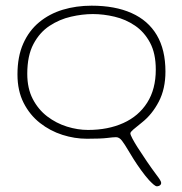

<svg xmlns="http://www.w3.org/2000/svg" viewBox="-20 -481 642 676"><path d="M533 175Q528 175 520.8 168.8Q513.5 162.5 504.5 153Q491.5 138.5 477 118.5Q462.5 98.5 450.2 79Q438 59.5 431 47.5Q419 27 409.5 14.5Q400 2 388.5 2Q378.5 2 356.8 4.8Q335 7.5 286 7.5Q243 7.5 199.8 -6.2Q156.5 -20 120.8 -48Q85 -76 63.2 -118.8Q41.5 -161.5 41.5 -219Q41.5 -282 61.8 -327.5Q82 -373 118 -402.8Q154 -432.5 201.2 -446.8Q248.5 -461 302.5 -461Q385 -461 443.2 -435Q501.5 -409 532 -357.5Q562.5 -306 562.5 -229Q562.5 -168 539 -123Q515.5 -78 480 -50Q458.5 -33 448.8 -24.5Q439 -16 439 -11.5Q439 -6.5 446.5 7.5Q454 21.5 463.5 36.5Q479 60.5 496.2 86Q513.5 111.5 530 133.5Q538.5 144.5 543 151.8Q547.5 159 547.5 163Q547.5 167 545 169.8Q542.5 172.5 539 173.8Q535.5 175 533 175ZM290 -23.5Q360.5 -23.5 414.2 -47.8Q468 -72 498.2 -119.5Q528.5 -167 528.5 -236Q528.5 -293 508.2 -330.8Q488 -368.5 455.2 -390.8Q422.5 -413 383.5 -422.2Q344.5 -431.5 307 -431.5Q270 -431.5 229.8 -422.2Q189.5 -413 154.5 -390Q119.5 -367 97.8 -326Q76 -285 76 -221Q76 -170 95.2 -132.8Q114.5 -95.5 146.2 -71.2Q178 -47 215.8 -35.2Q253.5 -23.5 290 -23.5Z"/></svg>

Font: Gluten Thin Thin
Style: Regular
Weight: 250
Version: Version 1.300